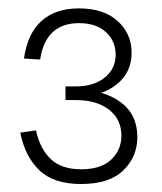

<svg xmlns="http://www.w3.org/2000/svg" viewBox="-20 -950 396 469"><path d="M29.5 -626 68 -631.5Q77 -588 103.2 -562.2Q129.5 -536.5 178.5 -536.5Q226.5 -536.5 251.5 -560Q276.5 -583.5 276.5 -618.5Q276.5 -659 246.2 -682.2Q216 -705.5 166 -705.5V-731Q233 -731 274.2 -700.8Q315.5 -670.5 315.5 -615.5Q315.5 -567 281.2 -533.8Q247 -500.5 178 -500.5Q111 -500.5 76 -534.2Q41 -568 29.5 -626ZM38.5 -807Q47.5 -869 81.8 -899.2Q116 -929.5 172.5 -929.5Q233.5 -929.5 267.5 -898.5Q301.5 -867.5 301.5 -821Q301.5 -772.5 264.2 -743.2Q227 -714 166 -713V-739Q209 -739 235.8 -760.5Q262.5 -782 262.5 -816.5Q262.5 -850 238.5 -871.8Q214.5 -893.5 173 -893.5Q91.5 -893.5 78 -804.5ZM140 -739H166V-705.5H140Z"/></svg>

Font: Hepta Slab ExtraLight Light
Style: Regular
Weight: 300
Version: Version 1.100